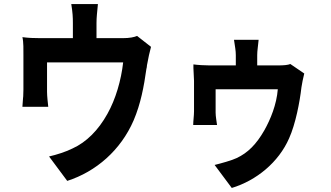

<svg xmlns="http://www.w3.org/2000/svg" viewBox="-20 -838 1640 951"><path d="M642 -242C677 -324 693 -410 705 -496L707 -505C707 -509 708 -512 708 -515L710 -525C713 -545 722 -584 728 -606L659 -660C645 -654 622 -649 588 -649H458V-724C458 -752 461 -775 465 -818H333C340 -775 341 -752 341 -724V-649H180C149 -649 121 -650 91 -654C97 -630 96 -588 96 -566V-394C96 -384 95 -372 95 -361L94 -351C93 -336 92 -321 91 -309H219C217 -329 213 -361 213 -384V-529H590C580 -440 553 -347 512 -274C467 -193 408 -134 340 -103C309 -87 259 -71 223 -63L313 58C456 12 578 -94 642 -242Z M1412 -153C1444 -224 1465 -334 1473 -405C1475 -420 1482 -455 1487 -474L1418 -521C1407 -516 1385 -514 1358 -514H1254V-565C1254 -587 1258 -607 1261 -641H1139C1144 -607 1148 -587 1148 -565V-514H1018C994 -514 959 -516 938 -519C937 -499 941 -457 941 -438V-287C941 -265 937 -239 937 -219H1055C1053 -235 1048 -262 1048 -280V-396H1356C1350 -320 1320 -247 1289 -192C1250 -124 1208 -81 1152 -55C1130 -44 1072 -28 1043 -21L1128 93C1250 56 1360 -34 1412 -153Z"/></svg>

Font: Glow Sans TC Compressed
Style: Bold
Weight: 700
Width: 2
Designer: Ryoko NISHIZUKA (kana, bopomofo & ideographs); Paul D. Hunt (Latin, Greek & Cyrillic); Sandoll Communications, Soo-young
Version: Version 0.93